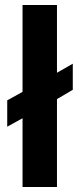

<svg xmlns="http://www.w3.org/2000/svg" viewBox="-20 -745 318 765"><path d="M270 -387.2 207 -350.1V0H69.8V-273.9L8.8 -240.2V-345.2L69.8 -378.9V-725.1H207V-455.1L270 -491.2Z"/></svg>

Font: Libra Sans Modern
Style: Bold
Weight: 700
Foundry: Stefan Peev, Context Ltd
Version: Version 1.000